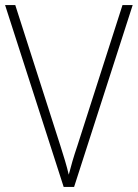

<svg xmlns="http://www.w3.org/2000/svg" viewBox="-20 -734 541 754"><path d="M501 -714H461L284 -162C269 -118 259 -83 250 -48C242 -83 230 -121 217 -162L40 -714H0L230 0H271Z"/></svg>

Font: Noto Sans Thai Looped SemiCondensed ExtraLight
Style: Regular
Weight: 200
Width: 4
Designer: Sasikarn Vongin, Ben Mitchell
Foundry: The Fontpad Ltd
Version: Version 1.001